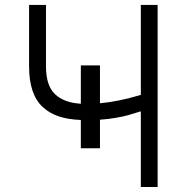

<svg xmlns="http://www.w3.org/2000/svg" viewBox="-20 -747 746 767"><path d="M379.3 -485.8V-334.5Q451 -340.6 542.6 -367.9V-727.3H609.7V0H542.6V-302.2Q508.9 -291.5 489.9 -286.4Q470.9 -281.2 441.4 -276.1Q411.9 -271 379.3 -268.8V-154.8H302.9V-267.8Q252.5 -269.5 215.2 -282Q177.9 -294.4 150.7 -319.4Q123.6 -344.5 109.9 -384.9Q96.2 -425.4 96.2 -481.5V-727.3H163.7V-481.5Q163.7 -405.2 199.9 -370.7Q236.2 -336.3 302.9 -332.7V-485.8Z"/></svg>

Font: Inter Light BETA
Style: Regular
Weight: 300
Designer: Rasmus Andersson
Foundry: rsms
Version: Version 3.011;git-f93a4a705